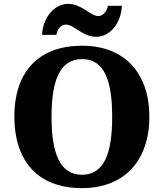

<svg xmlns="http://www.w3.org/2000/svg" viewBox="-20 -961 845 991"><path d="M477 -771C548 -771 605 -842 609 -931H537C533 -904 512 -878 488 -878C446 -878 403 -941 332 -941C260 -941 201 -870 197 -781H271C275 -808 293 -834 320 -834C363 -834 405 -771 477 -771ZM403 10C626 10 751 -137 751 -358C751 -580 626 -725 404 -725C169 -725 54 -580 54 -359C54 -137 169 10 403 10ZM403 -59C289 -59 246 -170 246 -358C246 -546 289 -656 404 -656C518 -656 559 -546 559 -358C559 -170 518 -59 403 -59Z"/></svg>

Font: Noto Serif Malayalam ExtraBold
Style: Regular
Weight: 800
Designer: Indian type Foundry, Jelle Bosma, Monotype Design Team
Foundry: Monotype Imaging Inc.
Version: Version 2.104